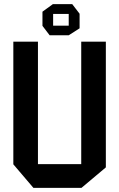

<svg xmlns="http://www.w3.org/2000/svg" viewBox="-20 -916 578 936"><path d="M143 0 45 -115V-713H165V-116H376V-713H496V-100L377 0ZM315 -744H222L187 -790V-859L238 -896H332L368 -849V-778ZM239 -848V-791H315V-848Z"/></svg>

Font: Foldit Thin Medium
Style: Regular
Weight: 500
Version: Version 1.003